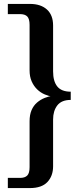

<svg xmlns="http://www.w3.org/2000/svg" viewBox="-20 -725 431 980"><path d="M251 -361Q251 -310 272.5 -283.5Q294 -257 341 -257V-215Q294 -215 272.5 -187Q251 -159 251 -115V124Q251 173 222 204Q193 235 132 235H20V183H83Q107 183 119 171Q131 159 131 128V-106Q131 -139 141 -162.5Q151 -186 169 -201.5Q187 -217 209 -225.5Q231 -234 244 -235V-233Q230 -234 208.5 -243Q187 -252 169.5 -269Q152 -286 141.5 -310Q131 -334 131 -366V-598Q131 -628 119.5 -640.5Q108 -653 82 -653H20V-705H133Q188 -705 219.5 -676.5Q251 -648 251 -595Z"/></svg>

Font: PT Serif Caption
Style: Semibold
Weight: 600
Designer: A.Korolkova, O.Umpeleva, V.Yefimov
Foundry: ParaType Ltd
Version: Version 1.00;May 2, 2020;FontCreator 12.0.0.2544 64-bit